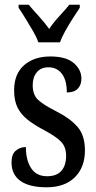

<svg xmlns="http://www.w3.org/2000/svg" viewBox="-20 -786 410 816"><path d="M178 10Q105 10 67 -17Q29 -44 29 -96Q29 -131 47.5 -146Q66 -161 90 -161Q90 -105 112.5 -71Q135 -37 180 -37Q221 -37 241 -60Q261 -83 261 -124Q261 -160 241 -182Q221 -204 171 -231Q125 -255 96.5 -278Q68 -301 54 -330Q40 -359 40 -402Q40 -472 82.5 -509Q125 -546 194 -546Q261 -546 293.5 -518Q326 -490 326 -452Q326 -425 310.5 -409Q295 -393 264 -393Q264 -445 243 -472.5Q222 -500 186 -500Q154 -500 136.5 -479Q119 -458 119 -424Q119 -384 140.5 -363Q162 -342 215 -315Q277 -284 309 -247.5Q341 -211 341 -147Q341 -75 298 -32.5Q255 10 178 10ZM143 -606Q135 -629 119.5 -655.5Q104 -682 88 -708Q72 -734 59 -753V-766H102Q122 -742 146 -716Q170 -690 189 -663Q207 -690 231 -716Q255 -742 275 -766H319V-753Q306 -734 289.5 -708Q273 -682 258 -655.5Q243 -629 235 -606Z"/></svg>

Font: Noto Serif Tamil ExtraCondensed Medium
Style: Regular
Weight: 500
Width: 2
Designer: Indian Type Foundry, Tom Grace, and the Monotype Design Team
Foundry: Monotype Imaging Inc.
Version: Version 2.004; ttfautohint (v1.8.4.7-5d5b)